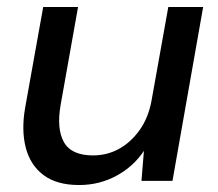

<svg xmlns="http://www.w3.org/2000/svg" viewBox="-20 -519 627 551"><path d="M207 12Q143 12 105 -16.5Q67 -45 54 -95Q41 -145 52 -209L104 -499H204L154 -218Q142 -149 163.5 -111Q185 -73 247 -73Q287 -73 321 -91.5Q355 -110 380.5 -145.5Q406 -181 415 -231L463 -499H563L475 0H386L393 -86Q363 -41 314 -14.5Q265 12 207 12Z"/></svg>

Font: DM Sans 20pt Medium
Style: Italic
Weight: 500
Italic angle: -10°
Version: Version 4.004;gftools[0.9.30]